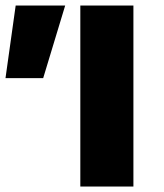

<svg xmlns="http://www.w3.org/2000/svg" viewBox="-26 -678 595 698"><path d="M266 0V-658H459V0ZM131 -394H-6L31 -658H211Z"/></svg>

Font: Ysabeau Office Black
Style: Regular
Weight: 900
Designer: Christian Thalmann (Catharsis Fonts)
Version: Version 2.001;gftools[0.9.30]; featfreeze: tnum,lnum,ss02